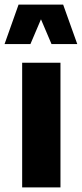

<svg xmlns="http://www.w3.org/2000/svg" viewBox="-37 -817 357 837"><path d="M238.3 -796.9H43.9L-17.1 -625H95.7L141.6 -732.9L187.5 -625H299.8ZM59.6 0H226.6V-543.5H59.6Z"/></svg>

Font: Estedad ExtraBold
Style: Regular
Weight: 800
Designer: Amin Abedi
Version: Version 7.3